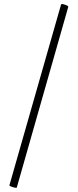

<svg xmlns="http://www.w3.org/2000/svg" viewBox="-20 -752 379 937"><path d="M26 152 278 -730Q280 -735 297.5 -729Q315 -723 313 -718L62 163Q61 167 43 161.5Q25 156 26 152Z"/></svg>

Font: Cormorant Infant Light
Style: Regular
Weight: 300
Designer: Christian Thalmann (Catharsis Fonts)
Version: Version 3.000